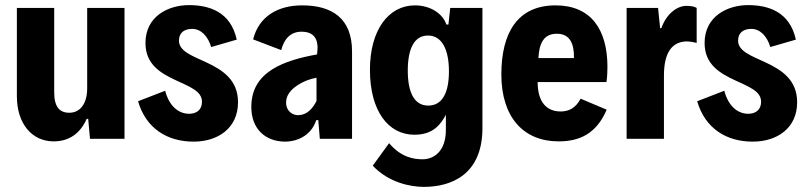

<svg xmlns="http://www.w3.org/2000/svg" viewBox="-20 -543 3155 751"><path d="M467 -512H321V-198C321 -138 294 -102 251 -102C213 -102 192 -125 192 -182V-512H46V-167C46 -59 105 10 190 10C252 10 295 -23 319 -78H325L332 0H467Z M737 11C833 11 911 -42 911 -143C911 -231 850 -270 785 -300C731 -325 680 -343 680 -384C680 -417 703 -430 732 -430C767 -430 794 -400 806 -359L906 -388C882 -498 797 -523 719 -523C638 -523 549 -479 549 -375C549 -290 610 -256 668 -229C721 -204 770 -187 770 -145C770 -112 747 -98 720 -98C678 -98 642 -128 626 -188L520 -147C551 -40 635 11 737 11Z M1162 -522C1068 -522 993 -480 970 -389L1080 -347C1090 -387 1114 -419 1159 -419C1208 -419 1227 -391 1221 -338L1220 -330C1156 -319 1092 -301 1047 -273C994 -240 963 -194 963 -124C963 -42 1015 11 1096 11C1133 11 1195 -6 1217 -73H1225L1231 0H1357V-342C1357 -471 1279 -522 1162 -522ZM1153 -93C1126 -89 1099 -108 1099 -142C1099 -170 1117 -192 1143 -209C1163 -223 1190 -234 1218 -239V-148C1204 -120 1183 -96 1153 -93Z M1741 -512 1734 -447H1726C1712 -490 1663 -522 1603 -522C1500 -522 1427 -426 1427 -270C1427 -110 1498 -16 1601 -16C1675 -16 1704 -57 1724 -94V-35C1724 51 1675 80 1633 80C1601 80 1550 74 1502 17L1438 105C1500 171 1585 188 1638 188C1744 188 1867 141 1867 -42V-512ZM1655 -130C1599 -130 1575 -184 1575 -267C1575 -350 1599 -404 1654 -404C1711 -404 1736 -345 1736 -264C1736 -182 1711 -130 1655 -130Z M2173 -107C2117 -107 2083 -145 2083 -222H2352C2355 -238 2356 -266 2356 -281C2356 -426 2293 -522 2153 -522C2004 -522 1941 -414 1941 -252C1941 -84 2028 10 2165 10C2247 10 2313 -20 2353 -114L2251 -157C2232 -121 2206 -107 2173 -107ZM2158 -411C2212 -411 2226 -368 2225 -316H2086C2089 -374 2107 -411 2158 -411Z M2431 0H2577V-248C2577 -342 2612 -379 2664 -381C2676 -381 2690 -379 2705 -375V-512C2695 -518 2682 -520 2664 -520C2628 -520 2586 -488 2567 -433H2562L2554 -512H2431Z M2924 11C3020 11 3098 -42 3098 -143C3098 -231 3037 -270 2972 -300C2918 -325 2867 -343 2867 -384C2867 -417 2890 -430 2919 -430C2954 -430 2981 -400 2993 -359L3093 -388C3069 -498 2984 -523 2906 -523C2825 -523 2736 -479 2736 -375C2736 -290 2797 -256 2855 -229C2908 -204 2957 -187 2957 -145C2957 -112 2934 -98 2907 -98C2865 -98 2829 -128 2813 -188L2707 -147C2738 -40 2822 11 2924 11Z"/></svg>

Font: Decalotype
Style: Bold
Weight: 700
Designer: Alfredo Marco Pradil
Foundry: Alfredo Marco Pradil
Version: Version 1.0